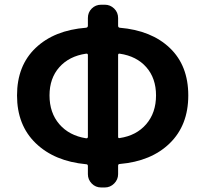

<svg xmlns="http://www.w3.org/2000/svg" viewBox="-20 -786 890 831"><path d="M498 -553.7Q491.2 -554.7 491.2 -547.9V-194.3Q491.2 -186.5 498 -188.5Q570.3 -199.2 612.8 -248.5Q655.3 -297.9 655.3 -373Q655.3 -447.3 613.3 -495.1Q571.3 -543 498 -553.7ZM352.5 -187.5Q360.4 -186.5 360.4 -194.3V-547.9Q360.4 -554.7 352.5 -553.7Q279.3 -543 236.8 -495.1Q194.3 -447.3 194.3 -373Q194.3 -297.9 236.8 -248.5Q279.3 -199.2 352.5 -187.5ZM433.6 -765.6Q457 -765.6 474.1 -749Q491.2 -732.4 491.2 -708V-674.8Q491.2 -667 498 -666Q635.7 -654.3 715.3 -578.1Q794.9 -502 794.9 -373Q794.9 -244.1 714.8 -166Q634.8 -87.9 498 -76.2Q491.2 -76.2 491.2 -68.4V-32.2Q491.2 -8.8 474.1 8.3Q457 25.4 433.6 25.4H418Q393.6 25.4 377 8.3Q360.4 -8.8 360.4 -32.2V-67.4Q360.4 -75.2 352.5 -75.2Q215.8 -87.9 134.8 -166Q53.7 -244.1 53.7 -373Q53.7 -502 134.3 -578.6Q214.8 -655.3 352.5 -666Q360.4 -667 360.4 -674.8V-708Q360.4 -732.4 377 -749Q393.6 -765.6 418 -765.6Z"/></svg>

Font: Gen Jyuu Gothic Bold
Style: Bold
Weight: 700
Designer: [Source Han Sans]
Ryoko NISHIZUKA  (kana & ideographs); Paul D. Hunt (Latin, Greek & Cyrillic); Wenlong ZHANG  (bopomofo
Version: Version 1.002.20150607